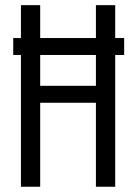

<svg xmlns="http://www.w3.org/2000/svg" viewBox="-20 -710 518 730"><path d="M30.3 -565.4H59.6V-690.4H132.8V-565.4H344.7V-690.4H418V-565.4H452.1V-501H418V0H344.7V-319.3H132.8V0H59.6V-501H30.3ZM344.7 -501H132.8V-383.8H344.7Z"/></svg>

Font: Dinish Condensed
Style: Regular
Weight: 400
Width: 3
Designer: Bert Driehuis
Foundry: Playbeing
Version: Version 3.006; git-39231f3c-release